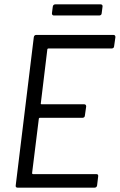

<svg xmlns="http://www.w3.org/2000/svg" viewBox="-20 -860 549 880"><path d="M442 -840H233C227 -840 223 -836 222 -830L218 -799C218 -793 221 -789 227 -789H435C441 -789 446 -793 446 -799L450 -830C451 -836 447 -840 442 -840ZM503 -648 509 -690C509 -696 506 -700 500 -700H146C140 -700 136 -696 135 -690L52 -10C51 -4 54 0 60 0H414C420 0 424 -4 425 -10L430 -52C431 -58 428 -62 422 -62H131C129 -62 127 -64 127 -66L158 -316C158 -318 161 -320 162 -320H358C364 -320 369 -324 369 -330L375 -372C375 -378 372 -382 366 -382H170C168 -382 166 -384 167 -386L197 -634C197 -636 200 -638 202 -638H493C498 -638 503 -642 503 -648Z"/></svg>

Font: Barlow Semi Condensed
Style: Italic
Weight: 400
Width: 4
Italic angle: -7°
Designer: Jeremy Tribby
Foundry: Tribby Type
Version: Version 1.422;hotconv 1.0.109;makeotfexe 2.5.65596